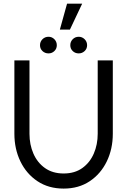

<svg xmlns="http://www.w3.org/2000/svg" viewBox="-20 -1036 708 1068"><path d="M334 13Q250 13 188.5 -28Q127 -69 93.5 -138.2Q60 -207.5 60 -292V-700H144V-292Q144 -231.5 166 -181.2Q188 -131 230.5 -101Q273 -71 334 -71Q395.5 -71 437.8 -101.2Q480 -131.5 501.8 -181.8Q523.5 -232 523.5 -292V-700H607.5V-292Q607.5 -207.5 574 -138.2Q540.5 -69 479.2 -28Q418 13 334 13ZM250 -739Q230 -739 216.2 -752Q202.5 -765 202.5 -784.5Q202.5 -804 216.2 -817.8Q230 -831.5 250 -831.5Q269 -831.5 282.5 -817.8Q296 -804 296 -784.5Q296 -765 282.5 -752Q269 -739 250 -739ZM418 -739Q398 -739 384.5 -752Q371 -765 371 -784.5Q371 -804 384.5 -817.8Q398 -831.5 418 -831.5Q437 -831.5 450.8 -817.8Q464.5 -804 464.5 -784.5Q464.5 -765 450.8 -752Q437 -739 418 -739ZM313 -871.5 353 -1015.5H437L369 -871.5Z"/></svg>

Font: Urbanist Medium
Style: Regular
Weight: 500
Designer: Corey Hu
Foundry: Corey Hu
Version: Version 1.321; ttfautohint (v1.8.4.7-5d5b)